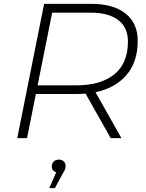

<svg xmlns="http://www.w3.org/2000/svg" viewBox="-20 -720 760 1001"><path d="M70 0 210 -700H455Q571 -700 634.5 -649.5Q698 -599 698 -507Q698 -397 639.5 -329Q581 -261 478 -239L613 0H557L426 -232Q402 -230 377 -230H167L121 0ZM176 -275H377Q505 -275 576 -332.5Q647 -390 647 -503Q647 -577 596.5 -615.5Q546 -654 452 -654H252ZM237 261 273 178Q250 171 250 148Q250 133 260 122.5Q270 112 286 112Q303 112 312.5 121.5Q322 131 322 144Q322 155 319 163Q316 171 308 183L266 261Z"/></svg>

Font: Montserrat Light
Style: Italic
Weight: 300
Italic angle: -11.3°
Designer: Julieta Ulanovsky
Foundry: Julieta Ulanovsky
Version: Version 9.000; ttfautohint (v1.8.4.7-5d5b)